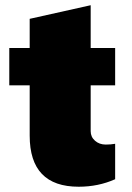

<svg xmlns="http://www.w3.org/2000/svg" viewBox="-20 -707 506 736"><path d="M281.7 8.8Q93.8 8.8 93.8 -187V-379.9H15.6V-522.9H93.8V-634.8L327.6 -687V-522.9H421.4V-379.9H327.6V-204.1Q327.6 -182.1 344.2 -167.5Q360.8 -152.8 385.7 -152.8Q403.8 -152.8 421.4 -155.8V-20Q356.9 8.8 281.7 8.8Z"/></svg>

Font: Angkor
Style: Regular
Weight: 400
Designer: Danh Hong
Foundry: Danh Hong
Version: Version 8.000; ttfautohint (v1.8.3)